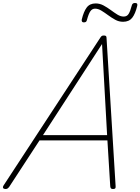

<svg xmlns="http://www.w3.org/2000/svg" viewBox="-63 -1253 941 1287"><path d="M-26 14Q-37 14 -41.5 8Q-46 2 -39 -10L611 -1003Q615 -1009 619.5 -1012Q624 -1015 633 -1015Q643 -1015 647 -1011.5Q651 -1008 651 -1000L712 -5Q713 6 709 10Q705 14 695 14Q685 14 681 10Q677 6 676 -4L657 -312H202L-1 -1Q-7 7 -12.5 10.5Q-18 14 -26 14ZM225 -347H655L621 -958ZM499 -1103Q482 -1103 485 -1122Q498 -1176 518.5 -1203Q539 -1230 578 -1230Q606 -1230 631 -1216.5Q656 -1203 679 -1186Q702 -1169 723.5 -1155.5Q745 -1142 766 -1142Q788 -1142 799 -1159.5Q810 -1177 820 -1215Q824 -1233 841 -1233Q852 -1233 855.5 -1229Q859 -1225 857 -1214Q844 -1160 823 -1133.5Q802 -1107 762 -1107Q734 -1107 709.5 -1120.5Q685 -1134 662 -1151Q639 -1168 617 -1181.5Q595 -1195 574 -1195Q555 -1195 543 -1178Q531 -1161 520 -1120Q518 -1111 513.5 -1107Q509 -1103 499 -1103Z"/></svg>

Font: Playwrite US Trad Thin
Style: Regular
Weight: 250
Designer: Veronika Burian, José Scaglione
Foundry: TypeTogether
Version: Version 1.003